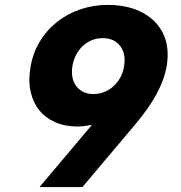

<svg xmlns="http://www.w3.org/2000/svg" viewBox="-20 -757 733 777"><path d="M103 -482.6Q112.2 -540.8 140.4 -587.9Q168.7 -634.9 210.6 -668.1Q252.5 -701.3 305.2 -719.3Q358 -737.2 416.5 -737.2Q449.6 -737.2 482.1 -731.4Q514.6 -725.5 543.9 -712.2Q573.2 -698.9 597.5 -677.6Q621.8 -656.2 638.1 -625.7Q667.6 -568.2 654.5 -489.3Q649.1 -459.5 638.3 -430.6Q627.5 -401.6 611.5 -372.5Q595.5 -343.4 574 -313.6Q552.6 -283.7 525.9 -251.8L313.6 0H139.9L352.3 -251.8Q338.4 -248.9 323.9 -247Q309.3 -245 293.3 -245Q242.9 -245 203.5 -262.4Q164.1 -279.8 138.8 -311.1Q113.6 -342.3 103.9 -386.2Q94.1 -430 103 -482.6ZM288.7 -408.4Q312.9 -376.4 358.3 -376.4Q382.5 -376.4 403.6 -385.3Q424.7 -394.2 440.9 -409.4Q457 -424.7 467.9 -445.3Q478.7 -465.9 482.2 -489.3Q486.2 -514.2 482.4 -534.6Q478.7 -555 466.3 -571Q441.8 -602.6 396 -602.6Q371.1 -602.6 350.3 -593.8Q329.5 -584.9 313.6 -569.4Q297.6 -554 287.3 -533.4Q277 -512.8 273.1 -489.3Q265.3 -440 288.7 -408.4Z"/></svg>

Font: Inter P Extra Bold
Style: Italic
Weight: 800
Italic angle: 9.39999°
Designer: Rasmus Andersson
Foundry: rsms
Version: Version 3.018;git-588b23468